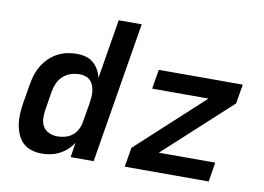

<svg xmlns="http://www.w3.org/2000/svg" viewBox="-79 -857 1357 986"><g transform="rotate(10 600.0 -363.5)"><path d="M192 8Q164 8 138 -0.5Q112 -9 93.5 -27Q75 -45 65 -70Q55 -95 51 -121.5Q47 -148 49 -176.5Q51 -205 55 -233L72 -333Q76 -358 84 -383Q92 -408 106 -431Q120 -454 139.5 -473Q159 -492 182.5 -504.5Q206 -517 231.5 -522.5Q257 -528 282 -528Q307 -528 329.5 -522Q352 -516 369 -501.5Q386 -487 397 -467Q408 -447 413 -425L464 -735H584L463 0H343L355 -77Q342 -56 323.5 -39.5Q305 -23 283 -12Q261 -1 238 3.5Q215 8 192 8ZM257 -93Q277 -93 297.5 -98.5Q318 -104 335 -117.5Q352 -131 361.5 -150.5Q371 -170 374 -190L391 -290Q393 -306 394.5 -322Q396 -338 394 -353Q392 -368 386.5 -382.5Q381 -397 370.5 -407.5Q360 -418 345.5 -422.5Q331 -427 315 -427Q292 -427 270 -420Q248 -413 230 -397Q212 -381 202.5 -360Q193 -339 189 -317L173 -217Q169 -194 170 -171Q171 -148 182 -129.5Q193 -111 213.5 -102Q234 -93 257 -93ZM625 0 642 -101 988 -419H694L711 -520H1149L1132 -419L785 -101H1079L1063 0Z"/></g></svg>

Font: Zed Sans Extended
Style: Bold Italic
Weight: 700
Width: 7
Italic angle: -9°
Designer: Belleve Invis
Foundry: Belleve Invis
Version: Version 1.0.0; ttfautohint (v1.8.4)